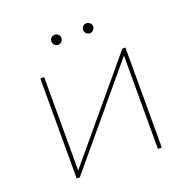

<svg xmlns="http://www.w3.org/2000/svg" viewBox="-124 -813 922 933"><g transform="rotate(-20 337.0 -346.5)"><path d="M117 -517H137V-34L541 -517H557V0H537V-483L133 0H117ZM419 -641Q408 -641 400.5 -649Q393 -657 393 -667Q393 -678 400.5 -685.5Q408 -693 419 -693Q429 -693 437 -685.5Q445 -678 445 -667Q445 -657 437 -649Q429 -641 419 -641ZM255 -641Q244 -641 236.5 -649Q229 -657 229 -667Q229 -678 236.5 -685.5Q244 -693 255 -693Q265 -693 273 -685.5Q281 -678 281 -667Q281 -657 273 -649Q265 -641 255 -641Z"/></g></svg>

Font: Montserrat
Style: Regular
Weight: 400
Designer: Julieta Ulanovsky
Foundry: Julieta Ulanovsky
Version: Version 8.000